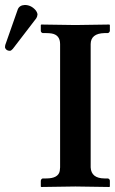

<svg xmlns="http://www.w3.org/2000/svg" viewBox="-58 -745 459 767"><path d="M41 -725.1Q65.9 -725.1 84 -704.6Q91.3 -695.3 91.8 -687Q90.8 -677.7 86.9 -671.9L-6.8 -549.8Q-13.2 -542.5 -18.1 -542Q-32.2 -542 -37.1 -552.7Q-37.6 -554.7 -38.1 -556.2Q-37.6 -562 -37.1 -564.9L13.2 -708Q20 -724.1 41 -725.1ZM304.2 -76.2Q306.6 -32.7 358.9 -32.2H373Q380.4 -30.3 380.9 -22.9V0L378.9 2Q377.9 2 243.2 0L106.9 2L105 0V-22.9Q106.4 -30.8 112.8 -32.2H127Q174.8 -32.2 180.7 -62Q181.6 -68.8 182.1 -76.2V-568.8Q182.1 -605.5 147.9 -611.3Q138.2 -612.8 127 -612.8H112.8Q106 -614.7 105 -621.1V-645L106.9 -647Q107.9 -647 243.2 -645L378.9 -647L380.9 -645V-621.1Q378.9 -614.3 373 -612.8H358.9Q304.7 -611.3 304.2 -568.8Z"/></svg>

Font: Linux Libertine O
Style: Semibold
Weight: 700
Designer: Philipp H. Poll
Foundry: Philipp H. Poll
Version: Version 5.0.0